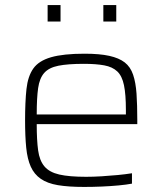

<svg xmlns="http://www.w3.org/2000/svg" viewBox="-20 -730 641 758"><path d="M312 8Q250 8 208.5 1Q167 -6 141 -24Q115 -42 101.5 -72Q88 -102 83.5 -147Q79 -192 79 -254Q79 -328 84.5 -378.5Q90 -429 111.5 -459.5Q133 -490 181.5 -504Q230 -518 314 -518Q373 -518 411.5 -509.5Q450 -501 472.5 -483.5Q495 -466 505.5 -435Q516 -404 519 -360Q522 -316 522 -256V-240H125Q125 -177 130.5 -136.5Q136 -96 155.5 -73Q175 -50 214 -41Q253 -32 320 -32Q348 -32 381 -34Q414 -36 445 -39Q476 -42 501 -46V-5Q480 -1 448.5 2Q417 5 381.5 6.5Q346 8 312 8ZM477 -258V-296Q477 -357 469.5 -393.5Q462 -430 443 -448Q424 -466 391.5 -472Q359 -478 311 -478Q248 -478 210.5 -470.5Q173 -463 154.5 -442Q136 -421 130.5 -382Q125 -343 125 -278H497ZM168 -645V-710H219V-645ZM388 -645V-710H439V-645Z"/></svg>

Font: Saira SemiExpanded ExtraLight
Style: Regular
Weight: 250
Width: 6
Designer: Hector Gatti with collaboration of the Omnibus-Type team
Foundry: Omnibus-Type
Version: Version 1.101